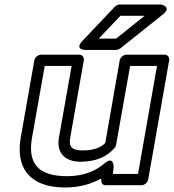

<svg xmlns="http://www.w3.org/2000/svg" viewBox="-20 -795 769 850"><path d="M337 -79C402 -79 453 -100 487 -140C491 -144 493 -150 494 -154L556 -503H675L591 -25H480L483 -56C483 -56 484 -107 443 -72C404 -39 352 -15 277 -15C144 -15 102 -76 122 -187L178 -503H297L241 -186C229 -121 265 -79 337 -79ZM448 25H607C618 25 633 15 636 0L729 -528C731 -539 724 -553 709 -553H540C529 -553 513 -543 510 -528L446 -162C427 -143 397 -129 346 -129C295 -129 284 -147 291 -186L351 -528C353 -539 346 -553 331 -553H162C151 -553 135 -543 132 -528L72 -187C48 -52 111 35 268 35C331 35 384 20 428 -5C427 12 431 25 448 25ZM513 -725H620L494 -624H417ZM509 -775C503 -775 494 -771 488 -765L345 -614C308 -575 357 -574 357 -574H495C500 -574 507 -577 513 -581L702 -732C743 -765 693 -775 693 -775Z"/></svg>

Font: Asimov
Style: XWidOuIt
Weight: 500
Designer: Google
Version: Version 2.000980; 2014